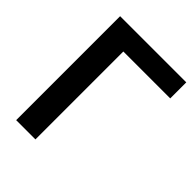

<svg xmlns="http://www.w3.org/2000/svg" viewBox="-207 -842 954 954"><g transform="rotate(45 269.5 -365.0)"><path d="M209.5 0V-617.7H539.1V-730.5H74.2V0Z"/></g></svg>

Font: Winston SemiBold
Style: Regular
Weight: 600
Designer: Vernon Adams, Kim Jin-seong, David Berlow, Cristiano Sobral
Foundry: The Winston Project Authors
Version: Version 3.004